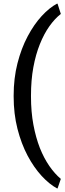

<svg xmlns="http://www.w3.org/2000/svg" viewBox="-20 -819 363 1065"><path d="M317.4 173.3 299.3 226.1H296.4Q253.9 203.1 211.2 157Q168.5 110.8 133.3 44.9Q98.1 -21.5 76.9 -104.5Q55.7 -187.5 55.7 -284.2V-288.6Q55.7 -384.8 76.9 -467.8Q98.1 -550.8 133.3 -617.2Q168.5 -683.6 211.2 -730Q253.9 -776.4 296.4 -798.8L299.3 -798.3L317.4 -741.7Q283.7 -715.3 253.9 -673.3Q224.1 -631.3 201.2 -574.2Q178.2 -517.1 165 -445.8Q151.9 -374.5 151.9 -289.6V-283.2Q151.9 -198.2 165.3 -127Q178.7 -55.7 201.2 2Q224.1 59.1 253.9 102.1Q283.7 145 317.4 173.3Z"/></svg>

Font: Battambang
Style: Regular
Weight: 400
Designer: Danh Hong
Version: Version 8.002; ttfautohint (v1.8.3)